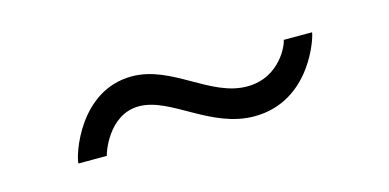

<svg xmlns="http://www.w3.org/2000/svg" viewBox="-29 -433 569 281"><g transform="rotate(-15 255.5 -292.5)"><path d="M174 -344C95 -344 66 -254 66 -241H109C109 -243 126 -299 173 -299C221 -299 267 -241 333 -241C419 -241 446 -332 446 -338H403C403 -333 385 -286 334 -286C278 -286 235 -344 174 -344Z"/></g></svg>

Font: FIGSv2-sans-serif
Style: Regular
Weight: 400
Designer: Matt McInerney, Pablo Impallari, Rodrigo Fuenzalida,Mirko Velimirovic
Foundry: Matt McInerney, Pablo Impallari, Rodrigo Fuenzalida
Version: Version 4.021;hotconv 1.0.109;makeotfexe 2.5.65596